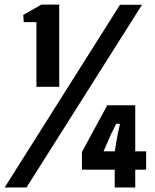

<svg xmlns="http://www.w3.org/2000/svg" viewBox="-88 -821 680 841"><path d="M71.6 -440.7V-724.1H15.9L13.9 -755.6L93.1 -800.7H171.4V-440.7ZM-67.5 0 437.5 -800H534L28.1 0ZM504.4 -360V-158.2H552.1V-77.8H504.4V0H414.5V-77.8H270.9V-155.2L381.8 -360ZM414.5 -158.2 427.1 -230.8 437.6 -278.8H421.1L397.2 -230.8L365.7 -158.2Z"/></svg>

Font: Big Shoulders Text SC Thin
Style: Regular
Weight: 100
Designer: Patric King
Foundry: XO Type Co
Version: Version 2.002